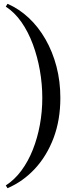

<svg xmlns="http://www.w3.org/2000/svg" viewBox="-20 -820 402 1010"><path d="M19.5 170 10.5 155.5Q57 125.5 92.8 77Q128.5 28.5 152.8 -32.8Q177 -94 189.8 -163.5Q202.5 -233 202.5 -305Q202.5 -377 189.8 -449.5Q177 -522 152.8 -587.2Q128.5 -652.5 92.8 -703.8Q57 -755 10.5 -785L19.5 -800Q80.5 -773.5 131.2 -726Q182 -678.5 219.2 -613.5Q256.5 -548.5 277 -470.5Q297.5 -392.5 297.5 -305Q297.5 -188.5 261.8 -94Q226 0.5 163.5 67.8Q101 135 19.5 170Z"/></svg>

Font: Bodoni Moda 11pt
Style: Regular
Weight: 400
Version: Version 2.004